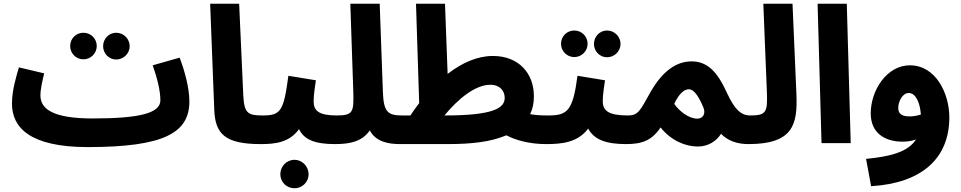

<svg xmlns="http://www.w3.org/2000/svg" viewBox="-20 -765 5137 1026"><path d="M601 -447C640 -447 673 -479 673 -518C673 -558 640 -590 601 -590C562 -590 531 -558 531 -518C531 -479 562 -447 601 -447ZM426 -448C465 -448 497 -480 497 -519C497 -559 465 -590 426 -590C386 -590 355 -559 355 -519C355 -480 386 -448 426 -448ZM196 -255C196 -290 207 -334 216 -373L81 -405C66 -354 44 -281 44 -211C44 -84 139 21 449 21C858 21 992 -56 992 -223C992 -296 966 -389 940 -457L796 -416C820 -348 837 -280 837 -229C837 -161 729 -132 475 -132C266 -132 196 -181 196 -255Z M1373 5C1432 5 1463 -27 1463 -73C1463 -115 1440 -148 1383 -148C1303 -148 1285 -161 1280 -256L1258 -745H1103L1125 -178C1130 -52 1179 5 1373 5Z M1859 -73C1859 -115 1836 -148 1780 -148C1682 -148 1656 -174 1656 -224C1656 -261 1664 -306 1668 -336L1521 -360C1496 -171 1480 -148 1384 -148L1374 5C1449 5 1526 -3 1578 -75C1605 -18 1664 5 1770 5C1829 5 1859 -27 1859 -73ZM1554 241C1595 241 1629 208 1629 166C1629 124 1595 89 1554 89C1511 89 1478 124 1478 166C1478 208 1511 241 1554 241Z M2207 -73C2207 -115 2184 -148 2128 -148C2050 -148 2030 -169 2026 -275L2009 -745H1852L1868 -274C1871 -167 1867 -148 1780 -148L1770 5C1858 5 1917 -12 1956 -68C1988 -9 2051 5 2118 5C2176 5 2207 -27 2207 -73Z M2673 -37C2677 -39 2681 -40 2686 -42C2735 -16 2809 5 2899 5C2958 5 2989 -27 2989 -73C2989 -115 2966 -148 2909 -148C2871 -148 2840 -150 2813 -155C2827 -184 2833 -216 2833 -251C2833 -374 2751 -466 2614 -466C2532 -466 2449 -430 2372 -370L2358 -745H2203L2220 -214C2204 -193 2188 -171 2173 -148H2128L2118 5H2369C2512 5 2601 -9 2673 -37ZM2600 -312C2653 -312 2677 -278 2677 -242C2677 -186 2613 -148 2356 -148H2355C2428 -237 2520 -312 2600 -312Z M3224 -459C3263 -459 3296 -491 3296 -530C3296 -570 3263 -602 3224 -602C3185 -602 3154 -570 3154 -530C3154 -491 3185 -459 3224 -459ZM3049 -460C3088 -460 3120 -492 3120 -531C3120 -571 3088 -602 3049 -602C3009 -602 2978 -571 2978 -531C2978 -492 3009 -460 3049 -460ZM3414 -73C3414 -115 3391 -148 3335 -148C3231 -148 3201 -174 3201 -224C3201 -261 3209 -306 3213 -336L3066 -360C3041 -171 3012 -148 2909 -148L2899 5C2980 5 3068 -3 3123 -78C3154 -19 3219 5 3325 5C3384 5 3414 -27 3414 -73Z M3980 5C4038 5 4070 -27 4070 -73C4070 -115 4047 -148 3990 -148C3939 -148 3906 -180 3865 -268C3814 -380 3762 -437 3675 -437C3597 -437 3521 -388 3455 -271C3400 -173 3391 -148 3335 -148L3325 5C3411 5 3463 -14 3510 -84C3567 -12 3645 18 3709 18C3766 18 3809 -12 3833 -50C3869 -13 3918 5 3980 5ZM3583 -210C3606 -260 3634 -288 3661 -288C3689 -288 3715 -248 3739 -190C3752 -158 3737 -131 3706 -131C3660 -131 3609 -172 3583 -210Z M3980 5C4218 5 4242 -100 4236 -258L4215 -745H4059L4078 -274C4082 -167 4076 -148 3990 -148Z M4370 0H4526L4505 -745H4349Z M5053 -138C5053 -264 4982 -416 4842 -416C4720 -416 4633 -284 4633 -159C4633 -52 4711 -8 4803 -8C4830 -8 4854 -12 4875 -20C4834 45 4744 71 4608 84L4635 230C4905 214 5053 82 5053 -138ZM4780 -188C4780 -222 4802 -268 4836 -268C4873 -268 4896 -218 4901 -153C4880 -146 4858 -143 4840 -143C4798 -143 4780 -158 4780 -188Z"/></svg>

Font: Noto Sans Arabic UI Extra
Style: Regular
Weight: 800
Designer: Nadine Chahine - Monotype Design Team
Foundry: Monotype Imaging Inc.
Version: Version 1.900